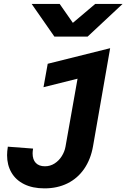

<svg xmlns="http://www.w3.org/2000/svg" viewBox="-20 -810 661 1004"><path d="M150.5 -8Q150.5 24.5 167.2 42Q184 59.5 215 59.5Q242.5 59.5 265.5 44.8Q288.5 30 303.2 6.2Q318 -17.5 322.5 -43L385.5 -398.5L207.5 -354L229.5 -476.5L556 -558L466.5 -45.5Q454.5 23 420.2 72.8Q386 122.5 333 148.8Q280 175 212.5 175Q150.5 175 106.5 153.2Q62.5 131.5 39.8 92.2Q17 53 17 1.5Q17 -18 21 -43L153 -33Q150.5 -18 150.5 -8ZM145.5 -789.5H292L361 -690.5L478 -789.5H621L438 -618.5H264.5Z"/></svg>

Font: JuliaMono ExtraBold
Style: Italic
Weight: 800
Italic angle: -9°
Monospace: yes
Designer: cormullion
Foundry: corm
Version: Version 0.057; ttfautohint (v1.8.4)